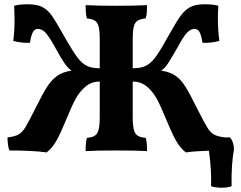

<svg xmlns="http://www.w3.org/2000/svg" viewBox="-20 -703 1126 897"><path d="M1062 167Q1044 174 1016 174Q987 174 966 167Q969 92 956 1Q891 3 848 9Q820 -13 800 -50Q780 -87 756 -146Q732 -205 713.5 -239.5Q695 -274 667 -298Q639 -322 600 -322V-160Q600 -119 605 -98.5Q610 -78 622.5 -69.5Q635 -61 661 -59Q667 -38 667 3Q619 0 523 0Q424 0 380 3Q380 -38 386 -59Q411 -61 423.5 -69.5Q436 -78 441 -98.5Q446 -119 446 -160V-322Q407 -322 379 -298Q351 -274 332.5 -239.5Q314 -205 290 -146Q266 -87 246 -50Q226 -13 198 9Q133 0 24 0Q19 -11 17 -30Q15 -49 15 -61Q50 -65 67 -75Q84 -85 98 -107.5Q112 -130 144 -194Q178 -263 199.5 -296.5Q221 -330 247 -348.5Q273 -367 314 -373Q298 -384 281.5 -407.5Q265 -431 235 -486Q209 -532 193 -550Q177 -568 156 -568Q143 -568 134.5 -554.5Q126 -541 120 -503Q82 -501 42 -512Q48 -557 48 -612Q48 -638 46 -676Q70 -683 111 -683Q153 -683 178 -670Q203 -657 222 -630Q241 -603 278 -537L293 -511Q324 -457 344.5 -431Q365 -405 387.5 -394.5Q410 -384 446 -384V-517Q446 -558 441 -578Q436 -598 424 -606Q412 -614 386 -617Q382 -630 381 -646Q380 -662 380 -679Q434 -676 523 -676Q612 -676 667 -679Q667 -662 666 -646Q665 -630 660 -617Q634 -614 622 -606Q610 -598 605 -578Q600 -558 600 -517V-384Q636 -384 659 -394.5Q682 -405 702.5 -431Q723 -457 753 -511L766 -534Q803 -600 823 -628Q843 -656 868 -669.5Q893 -683 935 -683Q976 -683 1000 -676Q998 -642 998 -621Q998 -557 1005 -512Q965 -501 926 -503Q920 -541 911.5 -554.5Q903 -568 890 -568Q870 -568 853 -549.5Q836 -531 812 -486Q779 -428 764 -405.5Q749 -383 733 -373Q774 -367 800 -349Q826 -331 847 -297Q868 -263 902 -194Q934 -131 948 -108Q962 -85 979 -75Q996 -65 1031 -61H1055Q1073 -39 1073 -4Q1060 66 1062 167Z"/></svg>

Font: Vollkorn SC
Style: Bold
Weight: 700
Designer: Friedrich Althausen
Foundry: Friedrich Althausen
Version: Version 4.015